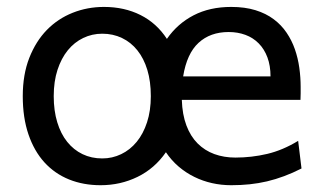

<svg xmlns="http://www.w3.org/2000/svg" viewBox="-20 -528 948 560"><path d="M46.4 -247.6Q46.4 -310.5 65.4 -359.1Q84.5 -407.7 116.7 -440.7Q148.9 -473.6 191.9 -490.7Q234.9 -507.8 283.2 -507.8Q342.8 -507.8 389.9 -484.1Q437 -460.4 466.8 -414.6Q497.6 -459 544.7 -483.4Q591.8 -507.8 654.3 -507.8Q694.3 -507.8 725.1 -498.3Q755.9 -488.8 778.3 -471.9Q800.8 -455.1 815.9 -432.6Q831.1 -410.2 840.1 -384.3Q849.1 -358.4 853 -330.3Q856.9 -302.2 856.9 -274.9V-255.9Q856.9 -243.7 856.4 -236.8H510.3Q511.7 -193.8 523.7 -162.1Q535.6 -130.4 556.4 -109.6Q577.1 -88.9 605.2 -78.6Q633.3 -68.4 666.5 -68.4Q713.9 -68.4 759.3 -79.1Q804.7 -89.8 849.6 -117.2L859.4 -36.6Q833.5 -23.4 808.6 -14.2Q783.7 -4.9 758.8 1Q733.9 6.8 708.3 9.5Q682.6 12.2 654.3 12.2Q625.5 12.2 598.4 6.1Q571.3 0 546.9 -12Q522.5 -23.9 501.2 -42Q480 -60.1 463.9 -84Q431.2 -36.6 381.3 -12.2Q331.5 12.2 273.4 12.2Q223.1 12.2 181.4 -4.6Q139.6 -21.5 109.6 -54.4Q79.6 -87.4 63 -136Q46.4 -184.6 46.4 -247.6ZM136.7 -247.6Q136.7 -205.1 147 -171.4Q157.2 -137.7 176 -114.3Q194.8 -90.8 220.7 -78.4Q246.6 -65.9 278.3 -65.9Q307.6 -65.9 333.5 -78.4Q359.4 -90.8 378.7 -114.3Q397.9 -137.7 408.9 -171.4Q419.9 -205.1 419.9 -247.6Q419.9 -290.5 409.7 -324.2Q399.4 -357.9 380.6 -381.3Q361.8 -404.8 335.7 -417.2Q309.6 -429.7 278.3 -429.7Q248.5 -429.7 222.7 -417.2Q196.8 -404.8 177.7 -381.3Q158.7 -357.9 147.7 -324.2Q136.7 -290.5 136.7 -247.6ZM647 -434.6Q593.3 -434.6 559.1 -403.1Q524.9 -371.6 514.2 -305.2H769Q769 -336.4 760 -360.6Q751 -384.8 734.6 -401.4Q718.3 -418 695.8 -426.3Q673.3 -434.6 647 -434.6Z"/></svg>

Font: Andika Eur
Style: Regular
Weight: 400
Designer: Victor Gaultney, Annie Olsen, Julie Remington, Don Collingsworth, Eric Hays, Becca Hirsbrunner
Foundry: SIL International
Version: Version 5.000